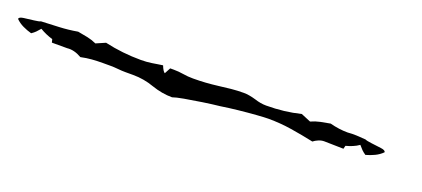

<svg xmlns="http://www.w3.org/2000/svg" viewBox="-28 -181 985 448"><g transform="rotate(20 464.5 42.5)"><path d="M380 77Q355 77 329 68Q304 59 277 59Q267 59 258 59Q249 59 239 58Q229 57 220 57Q211 57 201 57Q187 57 174 58Q161 59 147 62Q128 51 111 53H73L71 45Q54 40 39 31L30 41Q28 43 25.5 45Q23 47 20 49Q9 46 -1.5 41Q-12 36 -20 28Q-20 23 -8.5 21.5Q3 20 16 18.5Q29 17 32 15Q55 14 77 13Q99 12 122 8Q134 10 146 12.5Q158 15 169 20L192 10Q236 20 282 20Q289 20 295.5 19.5Q302 19 309 18Q315 17 321.5 16Q328 15 335 14Q340 27 345 30L353 15H362Q368 15 374 15.5Q380 16 386 17Q392 18 398 18.5Q404 19 411 19Q427 19 442 18Q457 17 473 15Q488 13 503 11.5Q518 10 534 10Q547 10 564 15Q579 20 593 20Q638 20 678 10L702 20Q713 15 725 12.5Q737 10 749 8Q772 14 793 14Q804 13 815.5 13.5Q827 14 838 15Q842 17 854.5 18.5Q867 20 878.5 21.5Q890 23 890 28Q882 36 871.5 41Q861 46 850 49Q847 47 844.5 45Q842 43 840 41L831 31Q824 36 815.5 39.5Q807 43 799 45L797 53L749 52Q742 52 735 55Q728 58 723 62Q695 56 666.5 51.5Q638 47 609 47Q600 47 579.5 48.5Q559 50 535.5 52.5Q512 55 493 58Q474 60 450.5 63.5Q427 67 407.5 70.5Q388 74 380 77Z"/></g></svg>

Font: Water Brush
Style: Regular
Weight: 400
Designer: Robert E. Leuschke
Foundry: Robert E. Leuschke
Version: Version 1.010; ttfautohint (v1.8.4.7-5d5b)